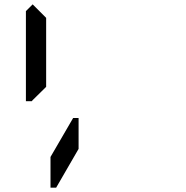

<svg xmlns="http://www.w3.org/2000/svg" viewBox="-20 -975 856 882"><path d="M130 -515 126 -510H99V-924L130 -955L192 -893V-887V-782V-576ZM341 -291 238 -113H212V-254L316 -433H341Z"/></svg>

Font: DSEG14 Classic
Style: Regular
Weight: 400
Designer: Keshikan(Twitter:@keshinomi_88pro)
Version: Version 0.46